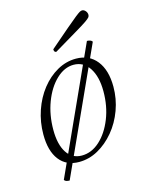

<svg xmlns="http://www.w3.org/2000/svg" viewBox="-115 -746 699 904"><g transform="rotate(-15 235.0 -294.5)"><path d="M177 12Q115 12 81 -32Q47 -76 47 -156Q47 -217 66 -272.5Q85 -328 118.5 -370.5Q152 -413 195.5 -437.5Q239 -462 287 -462Q351 -462 387.5 -416Q424 -370 424 -289Q424 -230 404 -175.5Q384 -121 349 -79Q314 -37 270 -12.5Q226 12 177 12ZM197 -14Q245 -14 285 -50.5Q325 -87 349 -147.5Q373 -208 373 -280Q373 -352 345 -394.5Q317 -437 269 -437Q224 -437 184.5 -399.5Q145 -362 121.5 -300Q98 -238 98 -165Q98 -94 124 -54Q150 -14 197 -14ZM110.7 84.7Q102.3 84.7 95.3 82.6Q88.3 80.5 84.8 74.9L359.2 -529.2Q366.9 -529.2 374.3 -526.8Q381.6 -524.3 385.1 -518.7ZM207 -517Q196 -517 196 -532Q255 -583 289 -612Q323 -641 339.5 -654Q356 -667 362.5 -670.5Q369 -674 374 -674Q383 -674 390.5 -665.5Q398 -657 398 -646Q398 -640 394 -634.5Q390 -629 372.5 -617Q355 -605 316 -582Q277 -559 207 -517Z"/></g></svg>

Font: Petrona ExtraLight
Style: Italic
Weight: 200
Italic angle: -9°
Designer: Ringo R. Seeber
Foundry: Ringo R. Seeber
Version: Version 2.001; ttfautohint (v1.8.3)